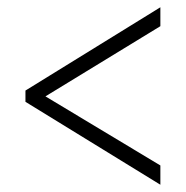

<svg xmlns="http://www.w3.org/2000/svg" viewBox="-20 -622 512 528"><path d="M50 -342 421 -114V-167L105 -357L421 -550V-602L50 -373Z"/></svg>

Font: Noto Serif Sinhala Condensed Light
Style: Regular
Weight: 300
Width: 3
Designer: Jelle Bosma - Monotype Design Team
Foundry: Monotype Imaging Inc.
Version: Version 2.007